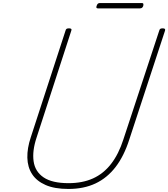

<svg xmlns="http://www.w3.org/2000/svg" viewBox="-20 -1221 1104 1260"><path d="M429 19Q338 19 279 -7Q220 -33 190.5 -78.5Q161 -124 159.5 -186Q158 -248 182 -320L410 -1020Q412 -1028 416.5 -1031.5Q421 -1035 433 -1035Q443 -1035 447 -1031.5Q451 -1028 448 -1020L220 -318Q191 -231 200.5 -163Q210 -95 266 -57Q322 -19 430 -19Q521 -19 590 -50Q659 -81 709 -145.5Q759 -210 790 -307L1025 -1020Q1027 -1028 1031.5 -1031.5Q1036 -1035 1048 -1035Q1068 -1035 1063 -1020L829 -307Q794 -197 738.5 -125Q683 -53 606.5 -17Q530 19 429 19ZM623 -1166Q615 -1166 613 -1170Q611 -1174 614 -1182Q617 -1192 622 -1196.5Q627 -1201 635 -1201H911Q919 -1201 920.5 -1196.5Q922 -1192 920 -1182Q917 -1174 912 -1170Q907 -1166 898 -1166Z"/></svg>

Font: Playwrite CO Thin
Style: Regular
Weight: 250
Version: Version 1.002